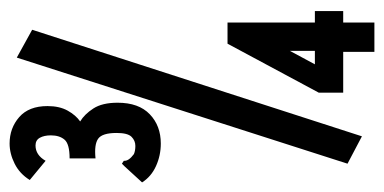

<svg xmlns="http://www.w3.org/2000/svg" viewBox="-230 -510 800 400"><g transform="rotate(-90 170.0 -310.0)"><path d="M71 -375Q46 -375 24 -385Q2 -395 -10 -414L23 -450L29 -456L35 -452Q34 -442 49 -431Q56 -428 66 -428Q77 -428 85 -436Q93 -444 93 -467Q93 -497 81 -505.5Q69 -514 40 -511V-565Q70 -565 79 -575.5Q88 -586 88 -604Q88 -618 83 -627Q78 -636 67 -636Q47 -636 35 -615L-5 -648Q8 -669 29 -679.5Q50 -690 71 -690Q103 -690 126 -670Q149 -650 149 -611Q149 -586 139.5 -569Q130 -552 117 -543Q132 -534 144 -515.5Q156 -497 156 -465Q156 -421 132 -398Q108 -375 71 -375ZM86 44 29 14 250 -675 308 -643ZM262 5H177V-46L279 -236H323V-54H347V5H323V70H262ZM264 -54V-106L236 -54Z"/></g></svg>

Font: Inconsolata ExtraCondensed Black
Style: Regular
Weight: 900
Width: 2
Monospace: yes
Designer: Raph Levien, Cyreal, Brenton Simpson
Foundry: Raph Levien, Cyreal, Google
Version: Version 3.001; ttfautohint (v1.8.2.53-6de2)